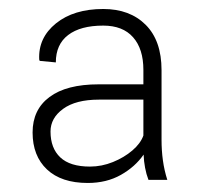

<svg xmlns="http://www.w3.org/2000/svg" viewBox="-20 -741 464 423"><path d="M173.3 -337.9Q115.2 -337.9 83.5 -367.7Q51.8 -397.5 51.8 -449.2Q51.8 -499.5 89.1 -527.3Q126.5 -555.2 197.3 -555.2H295.9V-586.9Q295.9 -633.3 273.2 -658.9Q250.5 -684.6 207.5 -684.6Q157.2 -684.6 130.1 -663.8Q103 -643.1 103 -603.5L67.4 -606.9L66.4 -609.9Q64 -657.7 103.3 -689.5Q142.6 -721.2 207.5 -721.2Q266.1 -721.2 301 -686.3Q335.9 -651.4 335.9 -586.4V-433.1Q335.9 -409.2 338.9 -387.7Q341.8 -366.2 348.6 -344.7H307.1Q302.2 -357.4 299.6 -371.6Q296.9 -385.7 296.4 -400.4Q277.8 -373.5 246.3 -355.7Q214.8 -337.9 173.3 -337.9ZM178.2 -374Q204.1 -374 228.8 -384Q253.4 -394 271.5 -409.4Q289.6 -424.8 295.9 -442.4V-521.5H197.8Q147 -521.5 119.1 -501.2Q91.3 -481 91.3 -451.2Q91.3 -414.6 112.8 -394.3Q134.3 -374 178.2 -374Z"/></svg>

Font: Roboto Slab ExtraLight
Style: Regular
Weight: 250
Designer: Google
Version: Version 2.000; ttfautohint (v1.8.1.43-b0c9)